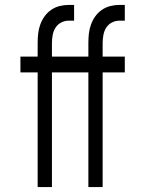

<svg xmlns="http://www.w3.org/2000/svg" viewBox="-20 -760 590 780"><path d="M133 0V-466H63V-530H133V-585Q133 -604 135 -623Q137 -642 143.5 -660Q150 -678 161 -693.5Q172 -709 188 -720Q204 -731 222.5 -735.5Q241 -740 259 -740H281V-676H259Q243 -676 228.5 -668.5Q214 -661 205.5 -647.5Q197 -634 194 -617.5Q191 -601 191 -585V-530H281V-466H191V0ZM339 0V-466H269V-530H339V-585Q339 -604 341 -623Q343 -642 349.5 -660Q356 -678 367 -693.5Q378 -709 394 -720Q410 -731 428.5 -735.5Q447 -740 465 -740H487V-676H465Q449 -676 434.5 -668.5Q420 -661 411.5 -647.5Q403 -634 400 -617.5Q397 -601 397 -585V-530H487V-466H397V0Z"/></svg>

Font: Lode
Style: Regular
Weight: 400
Monospace: yes
Designer: Belleve Invis
Foundry: Belleve Invis
Version: Version 29.2.0; ttfautohint (v1.8.3)